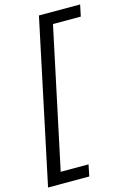

<svg xmlns="http://www.w3.org/2000/svg" viewBox="-138 -791 701 1048"><g transform="rotate(-15 212.0 -267.0)"><path d="M231 192.9H-2L192.9 -727.1H425.8L412.1 -662.1H254.9L86.9 127.9H244.1Z"/></g></svg>

Font: Cadman
Style: Italic
Weight: 400
Italic angle: -12°
Designer: Paul James MIller
Foundry: High-Logic / Made with FontCreator
Version: Version 2.114;March 28, 2021;FontCreator 13.0.0.2683 64-bit